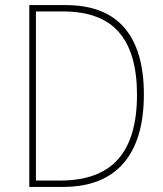

<svg xmlns="http://www.w3.org/2000/svg" viewBox="-20 -734 640 754"><path d="M95 -714H237Q392 -714 468.5 -625Q545 -536 545 -363Q545 -185 464.5 -92.5Q384 0 228 0H95ZM217 -25Q369 -25 443.5 -108.5Q518 -192 518 -362Q518 -525 447.5 -607Q377 -689 227 -689H121V-25Z"/></svg>

Font: Noto Sans Mono UI Thin
Style: Regular
Weight: 250
Monospace: yes
Designer: Monotype Design team
Foundry: Monotype Imaging Inc.
Version: Version 1.000